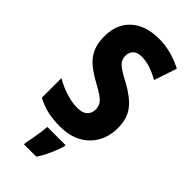

<svg xmlns="http://www.w3.org/2000/svg" viewBox="-292 -785 1066 1066"><g transform="rotate(45 241.5 -251.5)"><path d="M453 -212Q453 -149 425.5 -98.5Q398 -48 345.5 -19Q293 10 219 10Q166 10 122.5 0.5Q79 -9 35 -32V-186Q79 -160 126.5 -145.5Q174 -131 214 -131Q254 -131 273.5 -149.5Q293 -168 293 -197Q293 -217 284.5 -233Q276 -249 253.5 -265.5Q231 -282 188 -305Q142 -330 108.5 -357.5Q75 -385 57 -423.5Q39 -462 39 -520Q39 -615 99 -669.5Q159 -724 264 -724Q315 -724 362 -711Q409 -698 451 -676L406 -542Q328 -586 267 -586Q232 -586 215 -569Q198 -552 198 -527Q198 -505 207 -489.5Q216 -474 240 -457.5Q264 -441 309 -418Q379 -380 416 -333.5Q453 -287 453 -212ZM314 72Q302 110 285 148Q268 186 245 221H148V208Q152 190 157 163Q162 136 166 108.5Q170 81 171 61H314Z"/></g></svg>

Font: Noto Sans Hebrew Condensed ExtraBold
Style: Regular
Weight: 800
Width: 3
Designer: Monotype Design Team
Foundry: Monotype Imaging Inc.
Version: Version 2.004; ttfautohint (v1.8.4.7-5d5b)